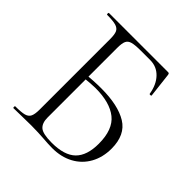

<svg xmlns="http://www.w3.org/2000/svg" viewBox="-170 -755 890 890"><g transform="rotate(45 274.5 -310.5)"><path d="M241 1Q226 0 205.5 -1Q185 -2 160 -2L94 -1Q76 0 44 0Q42 0 42 -6Q42 -12 44 -12Q84 -12 102.5 -17Q121 -22 128 -36.5Q135 -51 135 -81V-544Q135 -574 128.5 -588Q122 -602 103.5 -607.5Q85 -613 46 -613Q43 -613 43 -619Q43 -625 46 -625H433Q438 -625 439.5 -623Q441 -621 442 -616L456 -495Q456 -492 450.5 -491.5Q445 -491 444 -494Q436 -545 407 -575.5Q378 -606 335 -606H274Q236 -606 218 -601Q200 -596 193.5 -582Q187 -568 187 -538V-81Q187 -45 206 -28.5Q225 -12 283 -12Q366 -12 403.5 -49Q441 -86 441 -163Q441 -256 391.5 -295.5Q342 -335 248 -335Q223 -335 165 -329L164 -347Q218 -353 268 -353Q378 -353 438.5 -316Q499 -279 499 -189Q499 -132 474.5 -88Q450 -44 405.5 -20Q361 4 303 4Q277 4 241 1Z"/></g></svg>

Font: Cormorant SC Light
Style: Regular
Weight: 300
Designer: Christian Thalmann (Catharsis Fonts)
Foundry: Catharsis Fonts
Version: Version 4.000